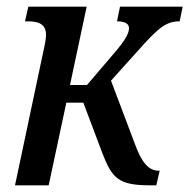

<svg xmlns="http://www.w3.org/2000/svg" viewBox="-20 -556 568 576"><path d="M25 0H126L179 -248H230L285 -102C316 -20 335 0 432 0H449L459 -44H455C424 -44 403 -73 384 -126L313 -314L394 -404C456 -474 479 -492 519 -492L528 -536H340L331 -492C354 -492 367 -485 367 -472C367 -458 360 -439 316 -389L241 -301H190L240 -536H65L55 -492H64C95 -492 118 -484 118 -452C118 -442 116 -428 112 -411Z"/></svg>

Font: Noto Serif Condensed Medium
Style: Italic
Weight: 500
Width: 3
Italic angle: -12°
Designer: Monotype Design Team
Foundry: Monotype Imaging Inc.
Version: Version 2.013